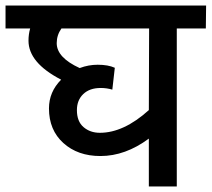

<svg xmlns="http://www.w3.org/2000/svg" viewBox="-40 -674 765 694"><path d="M705 -654 704 -571H599V0H498V-173Q413 -110 323 -110Q241 -110 189 -157Q137 -204 137 -282Q137 -342 181 -386Q63 -447 63 -527Q63 -550 69 -571H-20V-654ZM498 -276 499 -571H182Q165 -547 165 -518Q165 -466 248 -428Q280 -440 313 -440Q351 -440 375 -429L366 -350Q346 -356 324 -356Q284 -356 261 -334Q238 -312 238 -276Q238 -235 262 -214.5Q286 -194 321 -194Q407 -194 498 -276Z"/></svg>

Font: Martel Sans DemiBold
Style: Regular
Weight: 600
Designer: Dan Reynolds and Mathieu Réguer
Foundry: Dan Reynolds and Mathieu Réguer
Version: Version 1.001;PS 001.001;hotconv 1.0.70;makeotf.lib2.5.58329